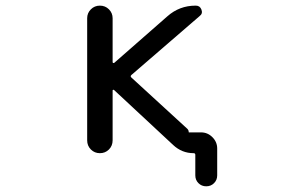

<svg xmlns="http://www.w3.org/2000/svg" viewBox="-20 -567 1040 685"><path d="M653.3 -95.7Q653.3 -94.7 654.3 -94.7H697.3Q720.7 -94.7 737.8 -77.6Q754.9 -60.5 754.9 -37.1V58.6Q754.9 75.2 743.7 86.4Q732.4 97.7 715.8 97.7Q699.2 97.7 688 86.4Q676.8 75.2 676.8 58.6V-14.6Q676.8 -20.5 670.9 -20.5Q628.9 -20.5 597.7 -49.8L386.7 -246.1Q385.7 -247.1 383.8 -246.6Q381.8 -246.1 381.8 -244.1V-66.4Q381.8 -46.9 368.7 -33.7Q355.5 -20.5 336.4 -20.5Q317.4 -20.5 304.2 -33.7Q291 -46.9 291 -66.4V-502Q291 -520.5 304.2 -533.7Q317.4 -546.9 336.4 -546.9Q355.5 -546.9 368.7 -533.7Q381.8 -520.5 381.8 -502V-345.7Q381.8 -342.8 383.8 -342.3Q385.7 -341.8 387.7 -342.8L577.1 -508.8Q620.1 -546.9 677.7 -546.9H678.7Q693.4 -546.9 698.7 -532.7Q704.1 -518.6 692.4 -509.8L449.2 -299.8Q443.4 -294.9 449.2 -290L648.4 -107.4Q653.3 -102.5 653.3 -95.7Z"/></svg>

Font: Rounded Mgen+ 1m regular
Style: Regular
Weight: 400
Designer: [Source Han Sans]
Ryoko NISHIZUKA  (kana & ideographs); Paul D. Hunt (Latin, Greek & Cyrillic); Wenlong ZHANG  (bopomofo
Version: Version 1.059.20150602